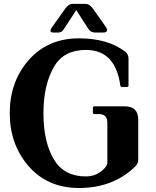

<svg xmlns="http://www.w3.org/2000/svg" viewBox="-20 -941 788 971"><path d="M347.2 -921.4H412.6Q432.6 -921.4 449.7 -897.5L512.2 -809.6Q521.5 -796.4 521.5 -789.1Q521.5 -776.4 502.4 -776.4H461.4Q438.5 -776.4 425.8 -796.4L365.7 -890.1L300.8 -790.5Q291.5 -776.4 273.4 -776.4H248.5Q235.4 -776.4 235.4 -786.1Q235.4 -792.5 240.2 -799.3L310.1 -897.5Q327.1 -921.4 347.2 -921.4ZM379.4 9.8Q219.2 9.8 122.6 -103Q29.3 -212.4 29.3 -368.7Q29.3 -525.9 122.6 -634.3Q219.7 -747.1 379.4 -747.1Q524.9 -747.1 613.3 -679.7Q629.9 -667 629.9 -643.6V-508.8Q629.9 -501.5 622.6 -501.5H595.7Q589.4 -501.5 588.4 -508.8Q564 -688.5 414.1 -688.5Q303.7 -688.5 254.4 -605.5Q199.7 -512.7 199.7 -368.7Q199.7 -220.2 254.4 -131.8Q305.7 -48.8 414.1 -48.8Q467.8 -48.8 505.9 -86.9Q522.9 -104 522.9 -120.1V-320.3Q522.9 -364.3 479 -364.3H457Q449.7 -364.3 449.7 -371.6V-396Q449.7 -403.3 457 -403.3H610.8Q679.2 -403.3 679.2 -335V-133.8Q679.2 -112.8 662.6 -97.7Q550.8 9.8 379.4 9.8Z"/></svg>

Font: Simply Serif
Style: Bold
Weight: 700
Designer: Wojciech Kalinowski "wmk69" (wmk69@o2.pl)
Foundry: Wojciech Kalinowski "wmk69" (wmk69@o2.pl)
Version: Version 1.0.0; 2022-02-18